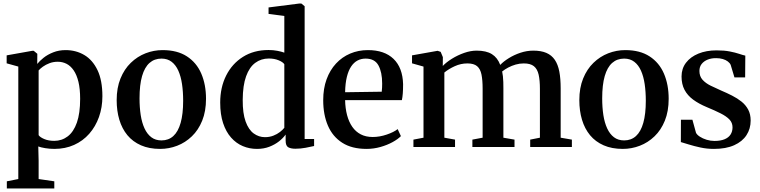

<svg xmlns="http://www.w3.org/2000/svg" viewBox="-20 -839 4339 1096"><path d="M19 237V196L84.5 183V-459L18 -477.5V-523L164 -549H172.5L193 -532L192.5 -474Q205.5 -490.5 228.5 -509Q251.5 -527.5 283.8 -540.2Q316 -553 354.5 -553Q414 -553 461.5 -524.8Q509 -496.5 536.8 -438.2Q564.5 -380 564.5 -289.5Q564.5 -226 545 -171.2Q525.5 -116.5 489.5 -75.5Q453.5 -34.5 403 -11.8Q352.5 11 290.5 11Q264.5 11 238.5 6.8Q212.5 2.5 198.5 -3L200.5 78V183L290 196V237ZM289.5 -35Q333 -35 366.5 -60.5Q400 -86 418.8 -139Q437.5 -192 437.5 -275Q437.5 -331.5 427.8 -371.8Q418 -412 400.5 -437.5Q383 -463 359.8 -474.8Q336.5 -486.5 310 -486.5Q284 -486.5 262.5 -478.2Q241 -470 225 -458.5Q209 -447 200.5 -437V-67.5Q208.5 -55.5 232.8 -45.2Q257 -35 289.5 -35Z M646 -267.5Q646 -337.5 667.8 -391Q689.5 -444.5 726.8 -480.5Q764 -516.5 811 -534.8Q858 -553 908 -553Q992 -553 1047 -517.2Q1102 -481.5 1129 -418.8Q1156 -356 1156 -275Q1156 -204 1134.2 -150.2Q1112.5 -96.5 1075.2 -60.8Q1038 -25 991.2 -7Q944.5 11 894 11Q831.5 11 784.8 -9.5Q738 -30 707.2 -67.2Q676.5 -104.5 661.2 -155.5Q646 -206.5 646 -267.5ZM902 -37.5Q942 -37.5 969.5 -62.5Q997 -87.5 1011.2 -137.8Q1025.5 -188 1025.5 -264Q1025.5 -315.5 1019 -359.2Q1012.5 -403 998 -435.5Q983.5 -468 959.8 -486.2Q936 -504.5 902 -504.5Q861.5 -504.5 833.5 -479.8Q805.5 -455 791 -404.8Q776.5 -354.5 776.5 -277.5Q776.5 -226 783.2 -182.2Q790 -138.5 805 -106Q820 -73.5 843.8 -55.5Q867.5 -37.5 902 -37.5Z M1447 11Q1404 11 1366 -5Q1328 -21 1299 -53.8Q1270 -86.5 1253.5 -136.2Q1237 -186 1237 -253.5Q1237 -340 1271 -407.8Q1305 -475.5 1367 -514.5Q1429 -553.5 1513 -553.5Q1539.5 -553.5 1563 -549Q1586.5 -544.5 1603 -538.5V-748L1513 -759.5V-796.5L1689.5 -819H1700L1719 -803.5V-45.5H1773V-5.5Q1754 -1 1724.8 4.5Q1695.5 10 1666.5 10Q1640 10 1625.2 1.5Q1610.5 -7 1610.5 -36.5V-71Q1596.5 -51 1572.8 -32.2Q1549 -13.5 1517.2 -1.2Q1485.5 11 1447 11ZM1492.5 -56Q1518.5 -56 1540.2 -64.5Q1562 -73 1578 -85.5Q1594 -98 1603 -109.5V-472.5Q1594.5 -485 1570.2 -495Q1546 -505 1514.5 -505Q1470.5 -505 1437 -480.2Q1403.5 -455.5 1384.8 -403.5Q1366 -351.5 1365.5 -269Q1365 -192.5 1382 -145.5Q1399 -98.5 1428.2 -77.2Q1457.5 -56 1492.5 -56Z M2072.5 11Q1988.5 11 1933.8 -24Q1879 -59 1852 -121.5Q1825 -184 1825 -267Q1825 -333.5 1844.2 -386.2Q1863.5 -439 1898 -476.2Q1932.5 -513.5 1979 -533.2Q2025.5 -553 2080 -553Q2174.5 -553 2226.5 -502.8Q2278.5 -452.5 2281 -358.5Q2281 -327 2279.2 -305Q2277.5 -283 2274 -267.5H1950Q1951 -220.5 1961.2 -181.8Q1971.5 -143 1991 -115Q2010.5 -87 2039.5 -72Q2068.5 -57 2107.5 -57Q2147 -57 2187.5 -70.8Q2228 -84.5 2250 -102L2268.5 -62Q2251.5 -44.5 2221 -27.8Q2190.5 -11 2151.8 0Q2113 11 2072.5 11ZM1950 -312.5 2159 -315.5Q2160.5 -326.5 2161 -338.8Q2161.5 -351 2161.5 -362Q2161.5 -427 2140.2 -465.8Q2119 -504.5 2067 -504.5Q2041.5 -504.5 2020.8 -493.5Q2000 -482.5 1984.5 -459.5Q1969 -436.5 1960 -400Q1951 -363.5 1950 -312.5Z M2340 0V-42L2397.5 -53V-459L2332 -477.5V-523L2478 -549L2495.5 -543L2508 -513L2507.5 -462.5Q2528 -484 2560.2 -504Q2592.5 -524 2629.5 -537Q2666.5 -550 2701 -550Q2755.5 -550 2787.8 -530Q2820 -510 2835.5 -468.5Q2854.5 -488.5 2884.8 -507.2Q2915 -526 2951.2 -538Q2987.5 -550 3024.5 -550Q3069 -550 3099 -537Q3129 -524 3147 -497.5Q3165 -471 3172.8 -430.5Q3180.5 -390 3180.5 -334.5V-53L3244.5 -42V0H3006.5V-42L3062 -53V-331.5Q3062 -380 3054.8 -412.5Q3047.5 -445 3027.8 -461Q3008 -477 2970 -477Q2946 -477 2923.5 -470.5Q2901 -464 2881.2 -453.5Q2861.5 -443 2846.5 -431Q2849 -419 2850.8 -403.5Q2852.5 -388 2853 -371Q2853.5 -354 2853.5 -336V-53L2917 -42V0H2676.5V-42L2735 -53V-333Q2735 -381.5 2728.5 -413.5Q2722 -445.5 2703.5 -461.2Q2685 -477 2648 -477Q2610.5 -477 2576 -461.2Q2541.5 -445.5 2516.5 -425V-53L2577.5 -42V0Z M3287 -267.5Q3287 -337.5 3308.8 -391Q3330.5 -444.5 3367.8 -480.5Q3405 -516.5 3452 -534.8Q3499 -553 3549 -553Q3633 -553 3688 -517.2Q3743 -481.5 3770 -418.8Q3797 -356 3797 -275Q3797 -204 3775.2 -150.2Q3753.5 -96.5 3716.2 -60.8Q3679 -25 3632.2 -7Q3585.5 11 3535 11Q3472.5 11 3425.8 -9.5Q3379 -30 3348.2 -67.2Q3317.5 -104.5 3302.2 -155.5Q3287 -206.5 3287 -267.5ZM3543 -37.5Q3583 -37.5 3610.5 -62.5Q3638 -87.5 3652.2 -137.8Q3666.5 -188 3666.5 -264Q3666.5 -315.5 3660 -359.2Q3653.5 -403 3639 -435.5Q3624.5 -468 3600.8 -486.2Q3577 -504.5 3543 -504.5Q3502.5 -504.5 3474.5 -479.8Q3446.5 -455 3432 -404.8Q3417.5 -354.5 3417.5 -277.5Q3417.5 -226 3424.2 -182.2Q3431 -138.5 3446 -106Q3461 -73.5 3484.8 -55.5Q3508.5 -37.5 3543 -37.5Z M4055.5 11Q4015.5 11 3978.5 3Q3941.5 -5 3912.2 -14.2Q3883 -23.5 3866.5 -28L3867 -155.5H3932.5L3953 -81Q3958.5 -69.5 3975 -58.8Q3991.5 -48 4013.8 -41.2Q4036 -34.5 4058 -34.5Q4093 -34.5 4116 -44Q4139 -53.5 4150.2 -71Q4161.5 -88.5 4161.5 -112Q4161.5 -138.5 4143.8 -157Q4126 -175.5 4093.2 -192Q4060.5 -208.5 4014.5 -227.5Q3969 -246.5 3936.8 -270.2Q3904.5 -294 3887.5 -326.2Q3870.5 -358.5 3870.5 -402.5Q3870.5 -447.5 3896 -481Q3921.5 -514.5 3966.8 -533Q4012 -551.5 4070.5 -551.5Q4114.5 -551.5 4146 -545.2Q4177.5 -539 4199 -531.8Q4220.5 -524.5 4234.5 -521.5L4233.5 -397H4172.5L4151 -468.5Q4146.5 -479 4134.8 -488Q4123 -497 4106 -502Q4089 -507 4068.5 -507Q4041.5 -507.5 4019.8 -498.8Q3998 -490 3985.2 -473.8Q3972.5 -457.5 3972.5 -434Q3972.5 -403.5 3990.2 -383.8Q4008 -364 4036.5 -350Q4065 -336 4097 -322Q4129 -308.5 4159 -293.2Q4189 -278 4213 -258.8Q4237 -239.5 4251 -213.2Q4265 -187 4265 -151Q4265 -104 4241.2 -67.5Q4217.5 -31 4170.8 -10Q4124 11 4055.5 11Z"/></svg>

Font: Merriweather 60pt SemiBold
Style: Regular
Weight: 600
Version: Version 2.100